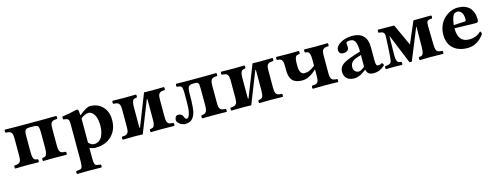

<svg xmlns="http://www.w3.org/2000/svg" viewBox="-21 -1150 5398 2090"><g transform="rotate(-15 2678.0 -105.0)"><path d="M26.9 2Q22.5 -2.4 22.5 -15.1Q22.5 -27.8 26.9 -32.2Q52.2 -33.2 65.2 -36.4Q78.1 -39.6 87.9 -49.6Q97.7 -59.6 100.8 -77.4Q104 -95.2 104 -127V-307.1Q104 -338.9 100.8 -356.7Q97.7 -374.5 87.9 -384.5Q78.1 -394.5 65.2 -397.7Q52.2 -400.9 26.9 -401.9Q22.5 -406.2 22.5 -418.9Q22.5 -431.6 26.9 -436Q112.8 -434.1 168.9 -434.1H463.9Q520 -434.1 606 -436Q610.4 -431.6 610.4 -418.9Q610.4 -406.2 606 -401.9Q580.6 -400.9 567.6 -397.7Q554.7 -394.5 544.9 -384.5Q535.2 -374.5 532 -356.7Q528.8 -338.9 528.8 -307.1V-127Q528.8 -95.2 532 -77.4Q535.2 -59.6 544.9 -49.6Q554.7 -39.6 567.6 -36.4Q580.6 -33.2 606 -32.2Q610.4 -27.8 610.4 -15.1Q610.4 -2.4 606 2Q522 0 463.9 0Q387.7 0 341.8 2Q337.4 -2.4 337.4 -15.1Q337.4 -27.8 341.8 -32.2Q364.7 -33.7 375.5 -39.8Q386.2 -45.9 392.6 -65.9Q398.9 -85.9 398.9 -127V-307.1Q398.9 -330.6 396.5 -345.5Q394 -360.4 390.9 -369.1Q387.7 -377.9 379.2 -382.3Q370.6 -386.7 363.8 -387.9Q356.9 -389.2 341.8 -390.1H291Q272.5 -388.7 264.2 -386.7Q255.9 -384.8 247.6 -376.7Q239.3 -368.7 236.6 -352.3Q233.9 -335.9 233.9 -307.1V-127Q233.9 -85.9 240.2 -65.9Q246.6 -45.9 257.3 -39.8Q268.1 -33.7 291 -32.2Q295.4 -27.8 295.4 -15.1Q295.4 -2.4 291 2Q245.1 0 168.9 0Q110.8 0 26.9 2Z M864.7 -337.9V-65.9Q895 -32.2 925.8 -32.2Q957 -32.2 980.5 -47.9Q1003.9 -63.5 1017.1 -89.8Q1030.3 -116.2 1036.6 -146.5Q1043 -176.8 1043 -210Q1043 -291.5 1015.9 -334.2Q988.8 -377 953.6 -377Q935.1 -377 910.2 -366.7Q885.3 -356.4 864.7 -337.9ZM662.6 233.9Q658.2 229.5 658.2 217Q658.2 204.6 662.6 200.2Q683.6 199.2 693.8 197.5Q704.1 195.8 713.9 191.2Q723.6 186.5 727.3 176.3Q731 166 732.9 150.9Q734.9 135.7 734.9 109.9V-309.1Q734.9 -351.6 723.4 -363.3Q711.9 -375 669.9 -378.9Q668.5 -383.8 667.5 -395Q666.5 -406.2 668 -411.1Q749 -421.4 834 -443.8Q854 -443.8 856.9 -426.8Q860.8 -391.1 861.8 -377H867.7Q896 -402.8 930.7 -423.3Q965.3 -443.8 985.8 -443.8Q1076.2 -443.8 1129.4 -386.5Q1182.6 -329.1 1182.6 -236.8Q1182.6 -126 1113.8 -58.1Q1044.9 9.8 931.6 9.8Q897.5 9.8 864.7 -6.8V109.9Q864.7 135.7 866.7 150.9Q868.7 166 872.3 176.3Q876 186.5 885.7 191.2Q895.5 195.8 905.8 197.5Q916 199.2 937 200.2Q941.4 204.6 941.4 217Q941.4 229.5 937 233.9Q914.6 233.4 868.4 232.9Q822.3 232.4 799.8 231.9Q746.6 231.9 662.6 233.9Z M1453.6 -75.2 1587.4 -415Q1588.9 -418.9 1591.3 -425.5Q1593.8 -432.1 1595.2 -436Q1639.2 -434.1 1677.2 -434.1Q1733.4 -434.1 1819.3 -436Q1823.7 -431.6 1823.7 -418.9Q1823.7 -406.2 1819.3 -401.9Q1793.9 -400.9 1781 -397.7Q1768.1 -394.5 1758.3 -384.5Q1748.5 -374.5 1745.4 -356.7Q1742.2 -338.9 1742.2 -307.1V-127Q1742.2 -95.2 1745.4 -77.4Q1748.5 -59.6 1758.3 -49.6Q1768.1 -39.6 1781 -36.4Q1793.9 -33.2 1819.3 -32.2Q1823.7 -27.8 1823.7 -15.1Q1823.7 -2.4 1819.3 2Q1735.4 0 1677.2 0Q1601.1 0 1555.2 2Q1550.8 -2.4 1550.8 -15.1Q1550.8 -27.8 1555.2 -32.2Q1578.1 -33.7 1588.9 -39.8Q1599.6 -45.9 1606 -65.9Q1612.3 -85.9 1612.3 -127V-347.2Q1612.3 -358.9 1606.4 -358.9L1472.2 -19Q1470.7 -15.1 1468.3 -8.5Q1465.8 -2 1464.4 2Q1420.4 0 1382.3 0Q1326.2 0 1240.2 2Q1235.8 -2.4 1235.8 -15.1Q1235.8 -27.8 1240.2 -32.2Q1265.6 -33.2 1278.6 -36.4Q1291.5 -39.6 1301.3 -49.6Q1311 -59.6 1314.2 -77.4Q1317.4 -95.2 1317.4 -127V-307.1Q1317.4 -338.9 1314.2 -356.7Q1311 -374.5 1301.3 -384.5Q1291.5 -394.5 1278.6 -397.7Q1265.6 -400.9 1240.2 -401.9Q1235.8 -406.2 1235.8 -418.9Q1235.8 -431.6 1240.2 -436Q1324.2 -434.1 1382.3 -434.1Q1458.5 -434.1 1504.4 -436Q1508.8 -431.6 1508.8 -418.9Q1508.8 -406.2 1504.4 -401.9Q1481.4 -400.4 1470.7 -394.3Q1460 -388.2 1453.6 -368.2Q1447.3 -348.1 1447.3 -307.1V-86.9Q1447.3 -75.2 1453.6 -75.2Z M1851.1 -55.2Q1851.1 -75.2 1861.1 -89.6Q1871.1 -104 1891.1 -104Q1932.6 -104 1945.3 -65.9Q1949.2 -52.7 1956.1 -45.9Q1962.9 -39.1 1969.2 -39.1Q1980.5 -39.1 1987.8 -46.1Q1995.1 -53.2 2004.4 -78.1Q2014.2 -106.4 2016.6 -147.5Q2019 -188.5 2019 -278.8Q2019 -310.1 2018.8 -326.2Q2018.6 -342.3 2016.1 -358.4Q2013.7 -374.5 2010.3 -380.9Q2006.8 -387.2 1998.8 -392.8Q1990.7 -398.4 1981.2 -399.7Q1971.7 -400.9 1955.1 -401.9Q1948.2 -417 1955.1 -436Q1997.1 -434.1 2058.1 -434.1H2267.1Q2323.2 -434.1 2409.2 -436Q2413.6 -431.6 2413.6 -418.9Q2413.6 -406.2 2409.2 -401.9Q2383.8 -400.9 2370.8 -397.7Q2357.9 -394.5 2348.1 -384.5Q2338.4 -374.5 2335.2 -356.7Q2332 -338.9 2332 -307.1V-127Q2332 -95.2 2335.2 -77.4Q2338.4 -59.6 2348.1 -49.6Q2357.9 -39.6 2370.8 -36.4Q2383.8 -33.2 2409.2 -32.2Q2413.6 -27.8 2413.6 -15.1Q2413.6 -2.4 2409.2 2Q2325.2 0 2267.1 0Q2181.2 0 2135.3 2Q2130.9 -2.4 2130.9 -15.1Q2130.9 -27.8 2135.3 -32.2Q2152.8 -33.7 2163.3 -36.9Q2173.8 -40 2183.6 -49.3Q2193.4 -58.6 2197.8 -77.6Q2202.1 -96.7 2202.1 -127V-307.1Q2202.1 -358.9 2194.6 -374.5Q2187 -390.1 2162.1 -390.1H2138.2Q2096.7 -390.1 2084 -370.4Q2071.3 -350.6 2071.3 -286.1Q2071.3 -118.2 2052.2 -67.9Q2036.1 -25.9 2010.5 -6.8Q1984.9 12.2 1942.4 12.2Q1908.7 12.2 1879.9 -9.8Q1851.1 -31.7 1851.1 -55.2Z M2676.3 -75.2 2810.1 -415Q2811.5 -418.9 2814 -425.5Q2816.4 -432.1 2817.9 -436Q2861.8 -434.1 2899.9 -434.1Q2956.1 -434.1 3042 -436Q3046.4 -431.6 3046.4 -418.9Q3046.4 -406.2 3042 -401.9Q3016.6 -400.9 3003.7 -397.7Q2990.7 -394.5 2981 -384.5Q2971.2 -374.5 2968 -356.7Q2964.8 -338.9 2964.8 -307.1V-127Q2964.8 -95.2 2968 -77.4Q2971.2 -59.6 2981 -49.6Q2990.7 -39.6 3003.7 -36.4Q3016.6 -33.2 3042 -32.2Q3046.4 -27.8 3046.4 -15.1Q3046.4 -2.4 3042 2Q2958 0 2899.9 0Q2823.7 0 2777.8 2Q2773.4 -2.4 2773.4 -15.1Q2773.4 -27.8 2777.8 -32.2Q2800.8 -33.7 2811.5 -39.8Q2822.3 -45.9 2828.6 -65.9Q2835 -85.9 2835 -127V-347.2Q2835 -358.9 2829.1 -358.9L2694.8 -19Q2693.4 -15.1 2690.9 -8.5Q2688.5 -2 2687 2Q2643.1 0 2605 0Q2548.8 0 2462.9 2Q2458.5 -2.4 2458.5 -15.1Q2458.5 -27.8 2462.9 -32.2Q2488.3 -33.2 2501.2 -36.4Q2514.2 -39.6 2523.9 -49.6Q2533.7 -59.6 2536.9 -77.4Q2540 -95.2 2540 -127V-307.1Q2540 -338.9 2536.9 -356.7Q2533.7 -374.5 2523.9 -384.5Q2514.2 -394.5 2501.2 -397.7Q2488.3 -400.9 2462.9 -401.9Q2458.5 -406.2 2458.5 -418.9Q2458.5 -431.6 2462.9 -436Q2546.9 -434.1 2605 -434.1Q2681.2 -434.1 2727.1 -436Q2731.4 -431.6 2731.4 -418.9Q2731.4 -406.2 2727.1 -401.9Q2704.1 -400.4 2693.4 -394.3Q2682.6 -388.2 2676.3 -368.2Q2669.9 -348.1 2669.9 -307.1V-86.9Q2669.9 -75.2 2676.3 -75.2Z M3151.9 -267.1V-307.1Q3151.9 -338.4 3148.9 -356.4Q3146 -374.5 3137.2 -384.5Q3128.4 -394.5 3117.2 -397.7Q3106 -400.9 3085 -401.9Q3080.6 -406.2 3080.6 -418.9Q3080.6 -431.6 3085 -436Q3149.4 -434.1 3216.8 -434.1Q3293 -434.1 3338.9 -436Q3343.3 -431.6 3343.3 -418.9Q3343.3 -406.2 3338.9 -401.9Q3315.9 -400.4 3305.2 -394.3Q3294.4 -388.2 3288.1 -368.2Q3281.7 -348.1 3281.7 -307.1V-283.2Q3281.7 -186 3338.9 -186Q3372.1 -186 3397.7 -198.2Q3423.3 -210.4 3458 -236.8V-307.1Q3458 -348.1 3451.7 -368.2Q3445.3 -388.2 3434.6 -394.3Q3423.8 -400.4 3400.9 -401.9Q3396.5 -406.2 3396.5 -418.9Q3396.5 -431.6 3400.9 -436Q3444.8 -434.1 3522.9 -434.1Q3579.1 -434.1 3665 -436Q3669.4 -431.6 3669.4 -418.9Q3669.4 -406.2 3665 -401.9Q3639.6 -400.9 3626.7 -397.7Q3613.8 -394.5 3604 -384.5Q3594.2 -374.5 3591.1 -356.7Q3587.9 -338.9 3587.9 -307.1V-127Q3587.9 -95.2 3591.1 -77.4Q3594.2 -59.6 3604 -49.6Q3613.8 -39.6 3626.7 -36.4Q3639.6 -33.2 3665 -32.2Q3669.4 -27.8 3669.4 -15.1Q3669.4 -2.4 3665 2Q3579.1 0 3522.9 0Q3464.8 0 3380.9 2Q3376.5 -2.4 3376.5 -15.1Q3376.5 -27.8 3380.9 -32.2Q3406.2 -33.2 3419.2 -36.4Q3432.1 -39.6 3441.9 -49.6Q3451.7 -59.6 3454.8 -77.4Q3458 -95.2 3458 -127V-196.8Q3373 -115.2 3295.9 -115.2Q3221.7 -115.2 3186.8 -151.6Q3151.9 -188 3151.9 -267.1Z M3981.4 -85.9V-217.8L3929.2 -201.2Q3891.1 -188.5 3873.3 -166.3Q3855.5 -144 3855.5 -109.9Q3855.5 -84.5 3872.3 -67.1Q3889.2 -49.8 3913.6 -49.8Q3936.5 -49.8 3981.4 -85.9ZM3986.3 -48.8H3980.5L3950.2 -26.9Q3928.7 -10.7 3900.9 -0.5Q3873 9.8 3847.2 9.8Q3794.4 9.8 3764.9 -17.8Q3735.4 -45.4 3735.4 -95.2Q3735.4 -143.1 3773.9 -173.3Q3812.5 -203.6 3914.6 -235.8L3981.4 -256.8Q3981.4 -293.9 3977.3 -320.6Q3973.1 -347.2 3966.6 -362.8Q3960 -378.4 3949.5 -387.5Q3939 -396.5 3928.7 -399.2Q3918.5 -401.9 3904.3 -401.9Q3862.3 -401.9 3862.3 -378.9Q3862.3 -371.1 3864.3 -355.5Q3866.2 -339.8 3866.2 -332Q3866.2 -313.5 3848.4 -299.8Q3830.6 -286.1 3804.2 -286.1Q3753.4 -286.1 3753.4 -335.9Q3753.4 -366.7 3784.9 -392.6Q3816.4 -418.5 3858.2 -431.2Q3899.9 -443.8 3938.5 -443.8Q4108.4 -443.8 4108.4 -271V-127Q4108.4 -88.9 4113.8 -74.5Q4119.1 -60.1 4135.3 -60.1Q4158.2 -60.1 4177.2 -74.2Q4192.4 -64.5 4195.3 -45.9Q4166 -18.1 4135 -4.2Q4104 9.8 4064.5 9.8Q3996.1 9.8 3986.3 -48.8Z M4205.1 2Q4200.7 -2.4 4200.7 -15.1Q4200.7 -27.8 4205.1 -32.2Q4255.4 -34.2 4269 -51.3Q4279.3 -63.5 4282.2 -103Q4282.7 -107.4 4283.2 -116.2V-119.1Q4287.1 -151.9 4288.1 -186L4294.4 -314Q4295.4 -339.4 4295.2 -355.7Q4294.9 -372.1 4287.8 -381.8Q4280.8 -391.6 4267.8 -396Q4254.9 -400.4 4230.5 -401.9Q4223.1 -418.9 4230.5 -436Q4260.7 -435.5 4322.3 -435.1Q4383.8 -434.6 4414.1 -434.1L4526.4 -189.9L4631.3 -434.1Q4664.6 -434.6 4731 -435.1Q4797.4 -435.5 4831.1 -436Q4840.8 -420.4 4831.1 -401.9Q4787.6 -398.9 4777.8 -386.5Q4768.1 -374 4769 -329.1L4773.4 -127Q4773.9 -105.5 4775.4 -91.3Q4776.9 -77.1 4780.8 -66.2Q4784.7 -55.2 4789.6 -49.3Q4794.4 -43.5 4803.7 -39.6Q4813 -35.6 4823.2 -34.4Q4833.5 -33.2 4850.1 -32.2Q4854.5 -27.8 4854.5 -15.1Q4854.5 -2.4 4850.1 2Q4756.3 0 4708.5 0Q4632.3 0 4586.4 2Q4582 -2.4 4582 -15.1Q4582 -27.8 4586.4 -32.2Q4609.4 -33.7 4619.9 -39.8Q4630.4 -45.9 4636.5 -65.9Q4642.6 -85.9 4643.1 -127L4645.5 -358.9H4642.1L4498 -4.9H4472.2L4336.4 -335.9H4334.5L4332 -189Q4332 -172.4 4331.5 -149.2Q4331.1 -126 4331.1 -119.1Q4333 -85 4333.5 -80.1Q4338.4 -51.8 4350.1 -42.7Q4361.8 -33.7 4387.2 -32.2Q4391.6 -27.8 4391.6 -15.1Q4391.6 -2.4 4387.2 2Q4341.3 0 4295.4 0Q4247.1 0 4205.1 2Z M5042 -271 5167 -276.9Q5174.3 -277.3 5178.2 -284.2Q5182.1 -291 5182.1 -297.9Q5182.1 -352.5 5162.1 -377.2Q5142.1 -401.9 5116.2 -401.9Q5095.2 -401.9 5082 -391.6Q5068.8 -381.3 5058.3 -352.3Q5047.9 -323.2 5042 -271ZM5298.3 -128.9Q5305.2 -128.9 5309.1 -119.1Q5313 -109.4 5313 -98.1Q5276.4 -44.4 5227.8 -17.3Q5179.2 9.8 5126 9.8Q5024.9 9.8 4964.6 -43.7Q4904.3 -97.2 4904.3 -198.2Q4904.3 -253.4 4924.6 -300.8Q4944.8 -348.1 4977.5 -378.7Q5010.3 -409.2 5049.8 -426.5Q5089.4 -443.8 5129.4 -443.8Q5171.9 -443.8 5204.3 -432.6Q5236.8 -421.4 5256.3 -403.8Q5275.9 -386.2 5288.1 -361.1Q5300.3 -335.9 5304.7 -311.8Q5309.1 -287.6 5309.1 -259.8Q5309.1 -246.6 5302.7 -237.5Q5296.4 -228.5 5280.3 -229L5040 -234.9Q5040 -76.2 5165 -76.2Q5247.1 -76.2 5298.3 -128.9Z"/></g></svg>

Font: Common Serif
Style: Bold
Weight: 700
Designer: Philipp H. Poll, Khaled Hosny
Foundry: Stefan Peev, Context Ltd.
Version: Version 1.026